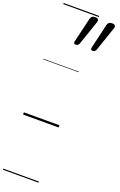

<svg xmlns="http://www.w3.org/2000/svg" viewBox="-269 -1072 1018 1634"><g transform="rotate(20 239.5 -255.0)"><path d="M218 -712Q204 -712 201 -719Q198 -726 200 -736L253 -959Q256 -972 265.5 -980.5Q275 -989 294 -989Q315 -989 321.5 -979.5Q328 -970 324 -957L248 -735Q244 -725 237.5 -718.5Q231 -712 218 -712ZM371 -712Q357 -712 354.5 -719Q352 -726 354 -736L406 -959Q409 -972 418.5 -980.5Q428 -989 447 -989Q468 -989 474.5 -979.5Q481 -970 477 -957L401 -735Q397 -725 390.5 -718.5Q384 -712 371 -712ZM0 490H322V500H0ZM0 -20H322V0H0ZM0 -505H322V-500H0ZM0 -1010H322V-1000H0Z"/></g></svg>

Font: Playwrite AU NSW Guides
Style: Regular
Weight: 400
Designer: Veronika Burian, José Scaglione
Foundry: TypeTogether
Version: Version 1.003